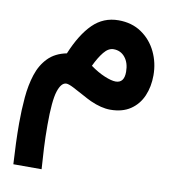

<svg xmlns="http://www.w3.org/2000/svg" viewBox="-79 -450 760 840"><g transform="rotate(10 300.5 -30.0)"><path d="M36.1 319.8Q33.2 273.9 31.5 227.3Q29.8 180.7 29.8 138.2Q29.8 79.6 34.7 23.7Q39.6 -32.2 54.7 -78.9Q69.8 -125.5 100.6 -157Q131.3 -188.5 182.6 -198.7Q219.2 -287.1 266.4 -333.7Q313.5 -380.4 380.9 -380.4Q439.9 -380.4 482.9 -351.1Q525.9 -321.8 549.1 -273.7Q572.3 -225.6 572.3 -169.4Q572.3 -119.1 554.7 -78.1Q537.1 -37.1 501.2 -12.9Q465.3 11.2 411.6 11.2Q372.1 11.2 323.2 -10.7Q307.1 -18.1 282.7 -31.7Q258.3 -45.4 236.1 -56.6Q213.9 -67.9 203.6 -67.9Q180.7 -67.9 167 -25.6Q153.3 16.6 153.3 124.5Q153.3 178.7 155.8 226.6Q158.2 274.4 161.6 319.8ZM299.8 -164.1Q333 -140.1 364 -127.2Q395 -114.3 413.6 -114.3Q451.7 -114.3 451.7 -163.6Q451.7 -203.6 432.1 -227.8Q412.6 -252 380.9 -252Q357.9 -252 337.9 -227.3Q317.9 -202.6 299.8 -164.1Z"/></g></svg>

Font: Vazir FD-WOL-UI
Style: Bold-FD-WOL-UI
Weight: 700
Designer: Saber Rastikerdar
Foundry: Saber Rastikerdar
Version: Version 30.0.0